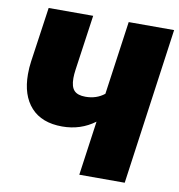

<svg xmlns="http://www.w3.org/2000/svg" viewBox="-79 -768 786 841"><g transform="rotate(10 314.0 -348.0)"><path d="M628 -696 531 0H329L363 -242Q300 -195 218 -195Q127 -195 79 -248Q31 -301 31 -395Q31 -425 35 -452L70 -696H268L233 -450Q230 -429 230 -412Q230 -374 245.5 -357.5Q261 -341 296 -341Q345 -341 380 -369L426 -696Z"/></g></svg>

Font: Fira Sans Black
Style: Italic
Weight: 900
Italic angle: -8°
Designer: Carrois Corporate & Edenspiekermann AG
Foundry: Carrois Corporate GbR & Edenspiekermann AG
Version: Version 4.203